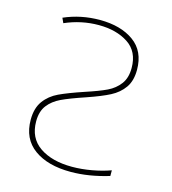

<svg xmlns="http://www.w3.org/2000/svg" viewBox="-109 -814 819 913"><g transform="rotate(15 300.0 -357.0)"><path d="M75 -181Q75 -238 101 -273.5Q127 -309 169.5 -329Q212 -349 289 -375Q356 -397 392.5 -414.5Q429 -432 452 -462.5Q475 -493 475 -542Q475 -623 417 -661Q359 -699 272 -699Q186 -699 106 -664L95 -688Q177 -724 271 -724Q374 -724 438 -678Q502 -632 502 -540Q502 -486 478 -452Q454 -418 413.5 -397Q373 -376 303 -352Q226 -326 187 -307.5Q148 -289 125 -259Q102 -229 102 -180Q102 -98 162.5 -56.5Q223 -15 322 -15Q369 -15 419 -24Q469 -33 510 -48V-20Q411 10 322 10Q209 10 142 -38.5Q75 -87 75 -181Z"/></g></svg>

Font: Noto Sans Mono UI Thin
Style: Regular
Weight: 250
Monospace: yes
Designer: Monotype Design team
Foundry: Monotype Imaging Inc.
Version: Version 1.000